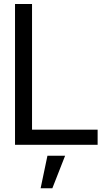

<svg xmlns="http://www.w3.org/2000/svg" viewBox="-20 -748 543 992"><path d="M57.6 0H484.4V-78.1H145.5V-727.5H57.6ZM189.9 224.6H250.5L316.4 56.6H225.1Z"/></svg>

Font: Guggenheim Sans Display
Style: Regular
Weight: 400
Designer: Modified by Tom Baber under direction of Pentagram Design 2023
Foundry: rsms
Version: Version 1.001;Glyphs 3.1.2 (3151)